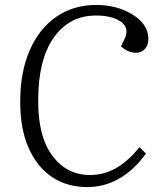

<svg xmlns="http://www.w3.org/2000/svg" viewBox="-20 -745 648 779"><path d="M486 -588Q506 -631 471 -656.5Q436 -682 369 -682Q262 -682 198.5 -593Q135 -504 135 -338Q134 -191 192.5 -113Q251 -35 345 -35Q401 -35 449.5 -62Q498 -89 546 -148L572 -122Q525 -56 464.5 -21Q404 14 334 14Q251 14 190 -27.5Q129 -69 95.5 -146Q62 -223 62 -331Q62 -453 100.5 -541Q139 -629 208.5 -677Q278 -725 372 -725Q427 -725 475 -707Q523 -689 552.5 -658Q582 -627 582 -587Q582 -562 568 -546.5Q554 -531 533 -531Q515 -531 499.5 -538Q484 -545 471 -557Z"/></svg>

Font: Literata 36pt Light
Style: Italic
Weight: 300
Italic angle: -2°
Designer: Latin by Veronika Burian and Jose Scaglione. Greek by Irene Vlachou. Cyrillic by Vera Evstafieva
Foundry: TypeTogether
Version: Version 3.002